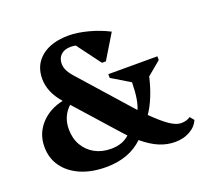

<svg xmlns="http://www.w3.org/2000/svg" viewBox="-124 -852 1081 1015"><g transform="rotate(-20 416.5 -345.0)"><path d="M309 16Q227 16 166 -10.5Q105 -37 71 -84.5Q37 -132 37 -196Q37 -269 84.5 -322Q132 -375 211 -392Q149 -462 149 -538Q149 -616 205 -661Q261 -706 358 -706Q407 -706 467.5 -690Q528 -674 580 -647L497 -510H475L376 -643Q362 -646 348 -646Q313 -646 293 -627.5Q273 -609 273 -577Q273 -557 283.5 -536.5Q294 -516 322 -486L566 -211Q588 -260 589 -359L486 -421V-442H762V-421L685 -357Q672 -300 652 -251Q632 -202 608 -168Q662 -115 697.5 -91Q733 -67 760 -67Q792 -67 812 -82L831 -59Q816 -24 779.5 -4Q743 16 697 16Q651 16 608 -2Q565 -20 517 -60Q438 16 309 16ZM190 -239Q190 -188 212.5 -149Q235 -110 274.5 -88Q314 -66 366 -66Q431 -66 470 -103Q458 -116 445 -130L241 -359Q190 -312 190 -239Z"/></g></svg>

Font: Platypi SemiBold
Style: Regular
Weight: 600
Designer: David Sargent
Foundry: Bolt Cutter Type
Version: Version 1.200; ttfautohint (v1.8.4.7-5d5b)